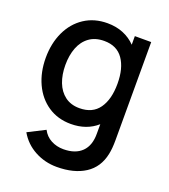

<svg xmlns="http://www.w3.org/2000/svg" viewBox="-146 -660 900 1020"><g transform="rotate(20 304.0 -150.0)"><path d="M445.5 -540H538V14.5Q538 62 531 94.5Q514.5 174.5 452 214.8Q389.5 255 292.5 255Q225.5 255 168.2 224.2Q111 193.5 78.5 137L175 88Q192 121 223.8 137.8Q255.5 154.5 293.5 154.5Q361 154.5 397.5 118.5Q434 82.5 433 13.5V-37.5Q373.5 15 284.5 15Q211 15 155.5 -22.2Q100 -59.5 70 -124.5Q40 -189.5 40 -270.5Q40 -352 70.2 -416.8Q100.5 -481.5 156.2 -518.2Q212 -555 286.5 -555Q336 -555 376 -538.5Q416 -522 445.5 -491.5ZM445.5 -270.5Q445.5 -358 409.8 -409.2Q374 -460.5 302.5 -460.5Q252 -460.5 218 -435.8Q184 -411 167.5 -368Q151 -325 151 -270.5Q151 -215.5 167.5 -172.5Q184 -129.5 217.2 -104.5Q250.5 -79.5 299 -79.5Q373 -79.5 409.2 -130.8Q445.5 -182 445.5 -270.5Z"/></g></svg>

Font: Hauora SemiBold
Style: Regular
Weight: 600
Designer: Wayne Shih
Foundry: WCYS
Version: Version 1.001